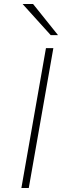

<svg xmlns="http://www.w3.org/2000/svg" viewBox="-20 -941 310 961"><path d="M87 0 210 -700H247L124 0ZM234 -765 93 -921H145.5L270.5 -765Z"/></svg>

Font: Overpass Thin
Style: Italic
Weight: 250
Italic angle: -10°
Designer: Delve Withrington, Dave Bailey, Thomas Jockin
Foundry: Delve Fonts LLC
Version: Version 4.000